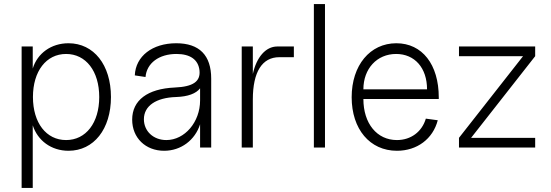

<svg xmlns="http://www.w3.org/2000/svg" viewBox="-20 -730 2728 950"><path d="M319 16C444 16 529 -91 529 -250C529 -409 444 -516 319 -516C233 -516 165 -466 142 -391V-500H87V200H142V-110C166 -35 233 16 319 16ZM307 -37C209 -37 143 -122 143 -250C143 -378 209 -463 307 -463C405 -463 471 -378 471 -250C471 -122 405 -37 307 -37Z M792 16C876 16 945 -37 970 -115V0H1025V-341C1025 -457 966 -516 852 -516C734 -516 651 -452 647 -357L700 -349C706 -418 767 -463 853 -463C921 -463 961 -435 967 -382C973 -327 936 -301 845 -297C710 -291 634 -234 634 -138C634 -48 700 16 792 16ZM803 -37C739 -37 692 -81 692 -140C692 -206 752 -247 852 -250C910 -252 950 -267 970 -293V-233C970 -126 894 -37 803 -37Z M1176 0H1231V-238C1231 -374 1277 -447 1362 -447H1434V-500H1352C1294 -500 1249 -446 1231 -364V-500H1176Z M1533 0H1588V-710H1533Z M1944 16C2044 16 2122 -43 2146 -135L2087 -143C2068 -78 2013 -37 1944 -37C1845 -37 1778 -119 1778 -240H2151V-248C2151 -411 2069 -516 1941 -516C1811 -516 1720 -407 1720 -249C1720 -91 1810 16 1944 16ZM2093 -288H1778C1778 -390 1845 -463 1940 -463C2032 -463 2093 -394 2093 -288Z M2251 0H2628V-48H2311L2628 -452V-500H2251V-452H2568L2251 -48Z"/></svg>

Font: Uncut Sans Light
Style: Regular
Weight: 300
Designer: Kasper Nordkvist
Foundry: UNCUT.wtf
Version: Version 1.304;Glyphs 3.2 (3246)